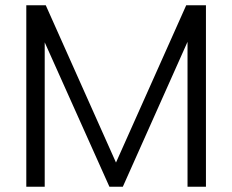

<svg xmlns="http://www.w3.org/2000/svg" viewBox="-20 -710 882 730"><path d="M80 -690H154L421 -92L688 -690H763V0H693V-551L447 0H396L150 -549V0H80Z"/></svg>

Font: SVN-Poppins Light
Style: Regular
Weight: 300
Designer: Ninad Kale (Devanagari), Jonny Pinhorn (Latin)
Foundry: Indian Type Foundry
Version: Version 3.002 2017; ttfautohint (v1.8.3)